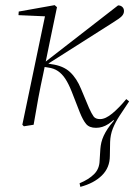

<svg xmlns="http://www.w3.org/2000/svg" viewBox="-20 -486 528 748"><path d="M73 6 67 0 157 -431 165 -422 52 -427 53 -441 193 -466 202 -458 177 -338 149 -201Q138 -151 129 -102.5Q120 -54 111 0ZM293 242 290 228Q326 213 346.5 192.5Q367 172 368 141L371 94Q372 81 375 68.5Q378 56 384 43Q390 30 399.5 15.5Q409 1 424 -16L421 -21L471 -91H483Q462 -60 445.5 -34.5Q429 -9 419.5 15Q410 39 409 67L408 121Q408 167 377 197.5Q346 228 293 242ZM354 12Q328 12 315.5 -3Q303 -18 291 -48L259 -130Q247 -160 234.5 -179Q222 -198 206 -209Q190 -220 167 -223L148 -226L145 -236L440 -465Q450 -465 456.5 -459Q463 -453 463 -443Q463 -432 454.5 -423Q446 -414 415 -395L160 -233V-240L180 -236Q226 -230 252.5 -205.5Q279 -181 296 -139L327 -65Q337 -43 344.5 -32.5Q352 -22 370 -22Q391 -22 417.5 -44Q444 -66 472 -100L483 -91Q465 -64 444.5 -40.5Q424 -17 401.5 -2.5Q379 12 354 12Z"/></svg>

Font: Source Serif 4 48pt Light
Style: Italic
Weight: 300
Italic angle: -12°
Designer: Frank Grießhammer
Foundry: Adobe Systems Incorporated
Version: Version 4.004;hotconv 1.0.116;makeotfexe 2.5.65601